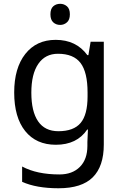

<svg xmlns="http://www.w3.org/2000/svg" viewBox="-20 -757 655 1017"><path d="M289.1 -62Q370.1 -62 407 -105.7Q443.8 -149.4 443.8 -246.1V-267.1Q443.8 -374.5 406.7 -423.3Q369.6 -472.2 287.1 -472.2Q219.7 -472.2 182.9 -418.7Q146 -365.2 146 -266.1Q146 -166.5 181.9 -114.3Q217.8 -62 289.1 -62ZM442.9 -4.9 445.8 -70.8H441.9Q387.7 9.8 275.9 9.8Q171.9 9.8 113.5 -62.7Q55.2 -135.3 55.2 -267.1Q55.2 -396.5 114 -471.2Q172.9 -545.9 274.9 -545.9Q383.8 -545.9 442.9 -464.8H448.2L460 -536.1H529.8V8.8Q529.8 124 471.4 182.1Q413.1 240.2 290 240.2Q172.9 240.2 97.2 206.1V125Q175.3 167 294.9 167Q363.3 167 403.1 127Q442.9 86.9 442.9 16.1ZM247.1 -681.2Q247.1 -710.4 262 -723.6Q276.9 -736.8 298.8 -736.8Q319.3 -736.8 334.7 -723.6Q350.1 -710.4 350.1 -681.2Q350.1 -652.3 334.7 -638.7Q319.3 -625 298.8 -625Q276.9 -625 262 -638.7Q247.1 -652.3 247.1 -681.2Z"/></svg>

Font: NotoPenekeko
Style: Regular
Weight: 400
Designer: Monotype Design team
Foundry: Monotype Imaging Inc.
Version: Version 1.04